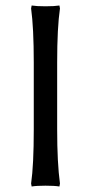

<svg xmlns="http://www.w3.org/2000/svg" viewBox="-20 -675 334 705"><path d="M147 -651.9Q180.2 -651.9 198.2 -654.8L200.2 -644Q189.9 -574.2 189.9 -444.8V-200.2Q189.9 -76.2 200.2 -1L198.2 9.8Q180.2 6.8 147 6.8Q114.3 6.8 96.2 9.8L94.2 -1Q104 -68.8 104 -200.2V-444.8Q104 -572.8 94.2 -644L96.2 -654.8Q114.3 -651.9 147 -651.9Z"/></svg>

Font: Linear Smooth Low Contrast
Style: Regular
Weight: 500
Designer: Philipp H. Poll, Flanker
Foundry: Philipp H. Poll, reworked by Flanker
Version: Version 1.010 | FøM Fix